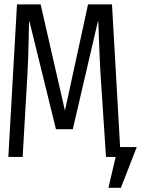

<svg xmlns="http://www.w3.org/2000/svg" viewBox="-20 -725 655 887"><path d="M534.9 -45.6H611.8L538.5 142.6H481L514.4 0H469.7L444.1 -388.2Q440 -457.9 436.9 -551.3Q434.4 -627.7 433.3 -630.8L316.4 -128.2H238.5L114.9 -630.8Q113.8 -625.1 112.8 -559Q110.3 -440.5 107.2 -389.7L84.6 0H18.5L58.5 -704.6H167.7L280 -213.8L386.7 -704.6H497.4Z"/></svg>

Font: Fira Code Fixed Light
Style: Regular
Weight: 300
Monospace: yes
Designer: Carrois Corporate, Edenspiekermann AG, Nikita Prokopov
Foundry: Carrois Corporate, Edenspiekermann AG, Nikita Prokopov
Version: Version 5.002